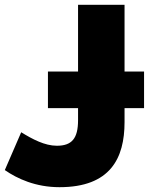

<svg xmlns="http://www.w3.org/2000/svg" viewBox="-42 -738 618 797"><path d="M475 -718V-441H556V-289H475V-231C475 -81 416 39 205 39C106 39 30 4 -22 -32L46 -189C93 -160 144 -133 194 -133C256 -133 282 -163 282 -239V-289H157V-441H282V-718Z"/></svg>

Font: Repo Black
Style: Regular
Weight: 900
Designer: Stefan Peev
Foundry: Context Ltd
Version: Version 1.502